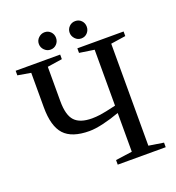

<svg xmlns="http://www.w3.org/2000/svg" viewBox="-142 -908 934 1021"><g transform="rotate(-20 325.0 -397.5)"><path d="M621.1 0H349.6V-25.9L443.4 -39.1V-258.3Q395.5 -240.7 349.4 -230Q303.2 -219.2 270.5 -219.2Q171.4 -219.2 127.9 -266.6Q84.5 -314 84.5 -420.9V-616.2L10.3 -628.9V-654.8H262.2V-628.9L178.2 -616.2V-421.4Q178.2 -342.3 208.5 -310.1Q238.8 -277.8 306.2 -277.8Q327.1 -277.8 353 -281.2Q378.9 -284.7 443.4 -299.8V-616.2L359.4 -628.9V-654.8H621.1V-628.9L537.1 -616.2V-39.1L621.1 -25.9ZM445.8 -746.1Q445.8 -725.6 432.1 -711.2Q418.5 -696.8 397.9 -696.8Q377.4 -696.8 363.3 -711.9Q349.1 -727.1 349.1 -746.1Q349.1 -766.6 363.3 -780.8Q377.4 -794.9 397.9 -794.9Q418.5 -794.9 432.1 -780.8Q445.8 -766.6 445.8 -746.1ZM272 -746.1Q272 -725.6 258.3 -711.2Q244.6 -696.8 224.1 -696.8Q204.1 -696.8 189.5 -711.4Q174.8 -726.1 174.8 -746.1Q174.8 -766.6 189.9 -780.8Q205.1 -794.9 224.1 -794.9Q244.6 -794.9 258.3 -780.8Q272 -766.6 272 -746.1Z"/></g></svg>

Font: Tinos
Style: Regular
Weight: 400
Designer: Steve Matteson
Foundry: Monotype Imaging Inc.
Version: Version 1.23